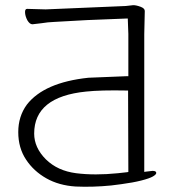

<svg xmlns="http://www.w3.org/2000/svg" viewBox="-20 -706 669 736"><path d="M319 -408 467 -414H472V-419V-576L470 -630V-635H465L314 -629L188 -622Q163 -621 139 -617Q116 -614 105 -613H104Q94 -613 85 -628Q76 -645 76 -660Q76 -672 84 -672L155 -670L462 -683Q474 -684 489 -686Q500 -687 519 -680Q535 -674 535 -664L533 -575V-53V-47L539 -48L565 -51Q579 -51 579 -43Q579 -37 566 -29.5Q553 -22 521.5 -14Q490 -6 445 0L406 5Q335 12 270 9Q206 5 157.5 -22.5Q109 -50 80 -94Q50 -139 50 -199.5Q50 -260 83 -305Q149 -390 319 -408ZM319 -408Q319 -408 320 -408ZM489 -686H488Q488 -686 489 -686ZM472 -51 471 -354V-359H466Q366 -361 310 -355Q111 -335 111 -194Q111 -140 156 -95Q201 -51 272 -42Q343 -33 432 -42L468 -46L472 -47Z"/></svg>

Font: ToneOZ-Pinyin-WenKai-Light
Style: Light
Weight: 300
Designer: Fontworks Inc.
Foundry: ToneOZ
Version: Version 0.240331